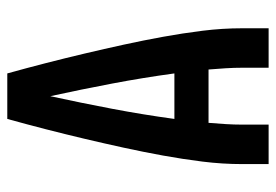

<svg xmlns="http://www.w3.org/2000/svg" viewBox="-138 -638 775 540"><g transform="rotate(-90 250.0 -367.5)"><path d="M59 0V-74Q59 -130 66 -186Q73 -242 83 -297Q93 -352 105 -407Q117 -462 130 -517Q143 -572 157 -626.5Q171 -681 186 -735H314Q329 -681 343 -626.5Q357 -572 370 -517Q383 -462 395 -407Q407 -352 417 -297Q427 -242 434 -186Q441 -130 441 -74V0H330V-74Q330 -97 328.5 -121Q327 -145 325 -169H175Q173 -145 171.5 -121Q170 -97 170 -74V0ZM314 -265Q302 -353 285.5 -440Q269 -527 250 -614Q231 -527 214.5 -440Q198 -353 186 -265Z"/></g></svg>

Font: iosevka_custom_sans_ss08
Style: Bold
Weight: 700
Designer: Belleve Invis
Foundry: Belleve Invis
Version: Version 10.3.0; ttfautohint (v1.8.3)